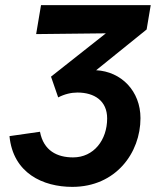

<svg xmlns="http://www.w3.org/2000/svg" viewBox="-20 -720 608 749"><path d="M262 9C432 9 528 -124 528 -259C528 -365 453 -441 355 -446L552 -605L568 -700H140L121 -587L393 -590L179 -421L207 -340C232 -353 258 -359 282 -359C348 -359 398 -327 398 -258C398 -174 346 -106 265 -106C203 -106 150 -132 136 -206L17 -189C31 -44 148 9 262 9Z"/></svg>

Font: Fixel Text 20240404 SemiBold
Style: Italic
Weight: 600
Width: 4
Italic angle: -10°
Designer: AlfaBravo + MacPaw
Foundry: Kyrylo Tkachov, Marchela Mozhyna, Serhii Makarenko, Maria Weinstein, Zakhar Kryvoshyya
Version: Version 1.211;Glyphs 3.2 (3225)